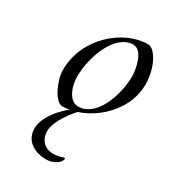

<svg xmlns="http://www.w3.org/2000/svg" viewBox="-173 -535 810 899"><g transform="rotate(30 232.5 -86.0)"><path d="M361.8 -439.5C229 -439.5 75.7 -310.1 75.7 -136.7C75.7 -74.2 121.6 13.2 156.7 13.2C289.6 13.2 444.8 -111.8 444.8 -269C444.8 -361.8 398.4 -439.5 361.8 -439.5ZM148.9 -140.6C148.9 -252.9 206.5 -403.3 302.2 -403.3C356.9 -403.3 371.6 -302.7 371.6 -273.4C371.6 -166 318.4 -22.9 223.1 -22.9C168.5 -22.9 148.9 -100.6 148.9 -140.6ZM208.5 0C159.2 34.7 97.2 104.5 97.2 167C97.2 232.4 149.9 266.6 217.8 266.6C253.4 266.6 291.5 243.2 291.5 219.7C291.5 217.3 290 216.8 287.6 216.8C282.7 216.8 274.4 220.7 272.9 221.2C257.8 225.6 244.1 227.1 231.9 227.1C179.7 227.1 154.8 188.5 154.8 148.9C154.8 106.4 189 50.3 233.9 0Z"/></g></svg>

Font: Cardo
Style: Italic
Weight: 400
Designer: David J. Perry
Foundry: David J. Perry
Version: Version 0.99